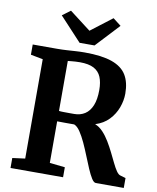

<svg xmlns="http://www.w3.org/2000/svg" viewBox="-103 -1058 928 1137"><g transform="rotate(10 361.0 -490.0)"><path d="M39.5 0V-60L115.5 -70V-667.5L42 -681.5V-743H186Q219 -743 246.2 -744.8Q273.5 -746.5 299.5 -748.2Q325.5 -750 354.5 -750Q457 -750 518 -728.5Q579 -707 605.8 -663Q632.5 -619 632.5 -551.5Q632.5 -509.5 616.8 -467Q601 -424.5 569.2 -391.2Q537.5 -358 488 -342.5Q514.5 -332 536.2 -308.8Q558 -285.5 576 -255.5Q594 -225.5 609.5 -194.2Q625 -163 638.2 -135.5Q651.5 -108 663.8 -90Q676 -72 688 -69L720.5 -59.5V0H552.5Q540 0 526.8 -21Q513.5 -42 499 -75.8Q484.5 -109.5 469 -148.5Q453.5 -187.5 436.8 -223.8Q420 -260 402.5 -286Q385 -312 366 -319.5Q356 -319.5 341.8 -319.5Q327.5 -319.5 312.5 -319.5Q297.5 -319.5 284.5 -319.8Q271.5 -320 263.5 -320V-70L355.5 -60V0ZM355.5 -380.5Q392 -380.5 419.5 -398.2Q447 -416 462 -452.5Q477 -489 477 -545.5Q477 -592 463.8 -623.8Q450.5 -655.5 419.8 -671.8Q389 -688 336 -688Q322 -688 309 -687.2Q296 -686.5 284.5 -685.2Q273 -684 263.5 -683V-382.5Q273.5 -381 292 -380.8Q310.5 -380.5 328.5 -380.5Q346.5 -380.5 355.5 -380.5ZM313.5 -801 181.5 -943 230.5 -979.5 358.5 -881.5 486.5 -979.5 535 -942 403.5 -801Z"/></g></svg>

Font: Merriweather Light 18pt
Style: Bold
Weight: 700
Version: Version 2.100